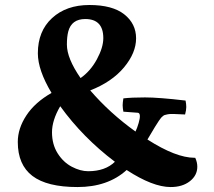

<svg xmlns="http://www.w3.org/2000/svg" viewBox="-20 -735 862 775"><path d="M575.2 -171.9Q690.4 -98.1 765.6 -98.1Q766.6 -98.1 768.1 -98.1Q776.4 -80.1 776.4 -62Q776.4 -26.9 746.3 -3.4Q716.3 20 668.9 20Q596.7 20 491.2 -48.8Q415.5 20 292.7 20Q169.9 20 110.8 -24.9Q51.8 -69.8 51.8 -162.1Q51.8 -216.3 86.4 -269Q121.1 -321.8 188 -359.9Q132.8 -452.1 132.8 -520Q132.8 -609.4 190.2 -662.1Q247.6 -714.8 340.8 -714.8Q434.1 -714.8 481.7 -677Q529.3 -639.2 529.3 -580.3Q529.3 -521.5 480.5 -462.9Q431.6 -404.3 344.2 -370.1Q423.3 -278.3 526.9 -204.1Q533.7 -217.8 539.6 -238.3Q550.8 -276.9 537.1 -279.8Q536.1 -279.8 478 -284.2Q475.1 -299.8 475.1 -310.1Q475.1 -320.3 478 -337.9Q510.3 -341.8 565.4 -341.8Q620.6 -341.8 729 -329.1Q731.9 -314.9 731.9 -303Q731.9 -291 727.1 -272.9L681.2 -274.9Q677.2 -274.9 670.4 -274.9Q663.6 -274.9 655.8 -273.4Q647.9 -272 644 -270.5Q640.1 -269 635.5 -264.6Q630.9 -260.3 630.4 -259.8Q629.9 -259.3 621.1 -247.1Q612.3 -234.9 575.2 -171.9ZM335.9 -43.9Q404.8 -43.9 443.8 -82Q314.5 -179.7 223.1 -306.2Q189.9 -249.5 189.9 -200.9Q189.9 -152.3 212.6 -116.2Q235.4 -80.1 269.8 -62Q304.2 -43.9 335.9 -43.9ZM250 -555.2Q250 -499.5 305.2 -419.9Q345.2 -447.8 371.1 -495.6Q397 -543.5 397 -581.1Q397 -658.2 324.2 -658.2Q268.6 -658.2 255.4 -607.4Q250 -586.4 250 -555.2Z"/></svg>

Font: Marko One
Style: Regular
Weight: 400
Designer: Zhenya Spizhovyi
Foundry: Cyreal
Version: Version 1.003